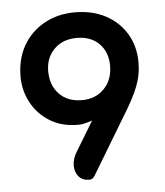

<svg xmlns="http://www.w3.org/2000/svg" viewBox="-46 -607 566 658"><g transform="rotate(-5 237.0 -278.0)"><path d="M262 -191Q249 -187 237.5 -184Q226 -181 213 -181Q157 -181 116 -206.5Q75 -232 53 -273.5Q31 -315 31 -362Q31 -423 57 -468.5Q83 -514 129.5 -540Q176 -566 235 -566Q295 -566 340.5 -542Q386 -518 412 -475Q438 -432 438 -376Q438 -333 422 -292.5Q406 -252 369 -193L254 -2Q247 10 235 10Q212 10 199 -5Q186 -20 186 -43.5Q186 -67 202 -92ZM234 -264Q281 -264 310.5 -294.5Q340 -325 340 -373Q340 -420 311.5 -449Q283 -478 234 -478Q186 -478 156.5 -448.5Q127 -419 127 -373Q127 -324 156 -294Q185 -264 234 -264Z"/></g></svg>

Font: Zain
Style: Bold
Weight: 700
Designer: Zain,Boutros
Foundry: Mobile Telecommunications Company (Zain), 2024
Version: Version 1.50; ttfautohint (v1.8.4)